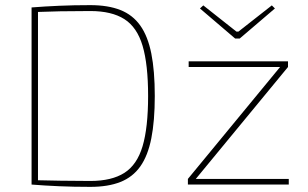

<svg xmlns="http://www.w3.org/2000/svg" viewBox="-20 -719 1198 748"><path d="M332 -699Q401 -699 449 -680Q497 -661 526.5 -619.5Q556 -578 569.5 -510.5Q583 -443 583 -345Q583 -248 569.5 -180Q556 -112 526.5 -70.5Q497 -29 449 -10Q401 9 332 9Q266 9 209.5 6.5Q153 4 103 0L116 -17Q164 -16 216 -15Q268 -14 332 -14Q415 -14 464.5 -45.5Q514 -77 535.5 -149.5Q557 -222 557 -345Q557 -468 535.5 -540.5Q514 -613 464.5 -644.5Q415 -676 332 -676Q268 -676 215 -675Q162 -674 113 -672L103 -690Q153 -694 210 -696.5Q267 -699 332 -699ZM128 -690V0H103V-690ZM1072 -459 1102 -458 742 -21 712 -22ZM1105 -22V0H712V-22ZM1102 -480V-458H715V-480ZM1039 -698 1051 -686 914 -569H896L759 -686L772 -698L901 -596H909Z"/></svg>

Font: Exo 2 Thin
Style: Regular
Weight: 250
Designer: Natanael Gama
Foundry: Natanael Gama
Version: Version 2.010